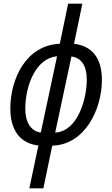

<svg xmlns="http://www.w3.org/2000/svg" viewBox="-20 -780 605 1040"><path d="M188 8 139 240H215L263 9C441 4 532 -189 532 -347C532 -468 477 -531 381 -543L426 -760H349L304 -543C118 -535 36 -349 36 -192C36 -73 90 -3 188 8ZM289 -475 201 -62C148 -69 117 -117 117 -190C117 -315 173 -465 289 -475ZM279 -62 367 -474C421 -467 450 -424 450 -348C450 -244 401 -68 279 -62Z"/></svg>

Font: Noto Sans Condensed
Style: Italic
Weight: 400
Width: 3
Italic angle: -12°
Designer: Monotype Design Team
Foundry: Monotype Imaging Inc.
Version: Version 2.013